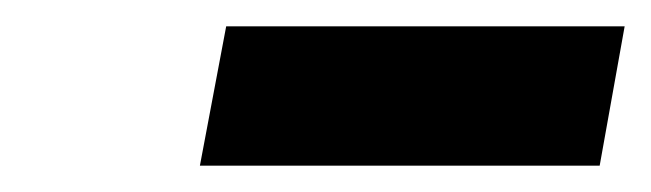

<svg xmlns="http://www.w3.org/2000/svg" viewBox="-20 -741 495 146"><path d="M132 -615H436L455 -721H152Z"/></svg>

Font: Fixel Display
Style: Bold Italic
Weight: 700
Italic angle: -10°
Designer: AlfaBravo + MacPaw
Foundry: Kyrylo Tkachov, Marchela Mozhyna, Serhii Makarenko, Maria Weinstein, Zakhar Kryvoshyya
Version: Version 1.210;Glyphs 3.2 (3217)